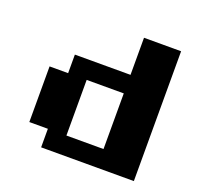

<svg xmlns="http://www.w3.org/2000/svg" viewBox="-145 -1045 1290 1216"><g transform="rotate(20 500.0 -437.5)"><path d="M625 -875H875V0H250V-125H125V-500H250V-625H625ZM375 -500V-125H625V-500Z"/></g></svg>

Font: Dogica Pixel
Style: Bold
Weight: 700
Designer: Roberto Mocci
Version: Version 001.000